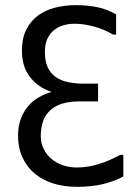

<svg xmlns="http://www.w3.org/2000/svg" viewBox="-20 -726 540 744"><path d="M278 -2Q228 -2 186.5 -15Q145 -28 114.5 -53.5Q84 -79 67 -116Q50 -153 50 -201Q50 -237 60.5 -265Q71 -293 88.5 -314Q106 -335 129.5 -348.5Q153 -362 180 -370Q129 -386 97 -426.5Q65 -467 65 -530Q65 -578 82 -611.5Q99 -645 127.5 -666Q156 -687 194 -696.5Q232 -706 273 -706Q318 -706 356 -698.5Q394 -691 430 -670V-592H418Q383 -613 343 -623.5Q303 -634 269 -634Q246 -634 225.5 -628Q205 -622 189 -609Q173 -596 163.5 -575.5Q154 -555 154 -525Q154 -489 164.5 -466Q175 -443 194 -429Q213 -415 238.5 -409Q264 -403 294 -402H360V-333H287Q138 -333 138 -198Q138 -172 149 -149.5Q160 -127 178.5 -111Q197 -95 222.5 -86Q248 -77 277 -77Q320 -77 362 -90Q404 -103 446 -126H458V-42Q422 -23 378.5 -12.5Q335 -2 278 -2Z"/></svg>

Font: D2Coding ligature
Style: Regular
Weight: 400
Monospace: yes
Designer: Yong-Rak Park; Jeong-Hwan Yoon; Sang-Min Lee;
Foundry: NHN Corporation
Version: Version 1.3.2; Build 20180524